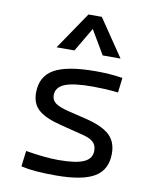

<svg xmlns="http://www.w3.org/2000/svg" viewBox="-89 -863 763 941"><g transform="rotate(10 293.0 -392.5)"><path d="M252.9 9.8Q195.3 9.8 154.3 6.3Q113.3 2.9 80.1 -4.9L89.8 -83Q187 -66.9 252.9 -66.9Q339.8 -66.9 379.2 -84.7Q418.5 -102.5 418.5 -141.6Q418.5 -168.9 402.3 -184.3Q386.2 -199.7 351.6 -208.5L233.9 -238.3Q157.7 -257.3 122.8 -287.6Q87.9 -317.9 87.9 -373Q87.9 -454.6 152.1 -491Q216.3 -527.3 359.4 -527.3Q395 -527.3 426 -525.1Q457 -522.9 492.2 -517.6L483.4 -443.8Q443.4 -447.8 413.6 -449.2Q383.8 -450.7 356.4 -450.7Q260.7 -450.7 218 -433.1Q175.3 -415.5 175.3 -376Q175.3 -351.1 194.8 -336.9Q214.4 -322.8 257.3 -312L351.6 -289.1Q432.1 -269.5 469 -236.1Q505.9 -202.6 505.9 -143.1Q505.9 -62.5 445.8 -26.4Q385.7 9.8 252.9 9.8ZM148.4 -609.4 274.4 -794.9H340.8L466.8 -609.4H377.9L307.6 -728.5L237.3 -609.4Z"/></g></svg>

Font: Cascadia Mono NF SemiLight
Style: Regular
Weight: 350
Monospace: yes
Designer: Aaron Bell
Foundry: Saja Typeworks
Version: Version 2404.023; ttfautohint (v1.8.4)